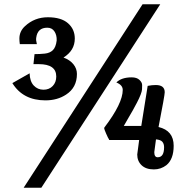

<svg xmlns="http://www.w3.org/2000/svg" viewBox="-20 -781 890 901"><path d="M91 100 649 -761H732L174 100ZM244 -422Q244 -480 162 -480H137L142 -527Q167 -527 190.5 -529.5Q214 -532 228 -545.5Q242 -559 246 -591Q247 -616 235.5 -633.5Q224 -651 202 -651Q156 -651 150 -604Q148 -593 153 -574H73Q71 -588 71 -600Q71 -634 97 -658Q142 -700 204.5 -700Q267 -700 299 -672Q331 -644 331 -600Q331 -544 278 -511Q308 -500 324.5 -479.5Q341 -459 341 -434Q341 -370 290 -337Q249 -310 193 -310Q88 -310 38 -391L119 -437Q120 -399 138.5 -379.5Q157 -360 184 -360Q211 -360 227.5 -377.5Q244 -395 244 -422ZM526 -394Q550 -418 598 -418Q622 -418 634.5 -406Q647 -394 647 -382Q647 -370 646.5 -361.5Q646 -353 640 -337Q634 -321 622.5 -299Q611 -277 602.5 -262Q594 -247 579 -221.5Q564 -196 561 -190H643L673 -378Q693 -382 711 -382Q753 -382 753 -348Q753 -334 724 -185Q795 -168 795 -97Q795 -34 761 -6Q735 14 702 14Q665 14 644.5 -5.5Q624 -25 624 -56Q624 -61 626 -71L633 -124H492V-126Q487 -133 478 -154Q469 -175 469 -178.5Q469 -182 470 -183Q556 -296 556 -359Q556 -382 526 -394ZM720 -43Q750 -43 750 -90Q750 -106 742 -115.5Q734 -125 712 -127Q712 -127 704 -67Q704 -43 720 -43Z"/></svg>

Font: Lily Script One
Style: Regular
Weight: 400
Designer: Julia Petretta
Foundry: Julia Petretta
Version: Version 1.002;PS 001.001;hotconv 1.0.70;makeotf.lib2.5.58329